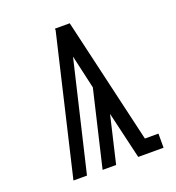

<svg xmlns="http://www.w3.org/2000/svg" viewBox="-133 -841 866 947"><g transform="rotate(-20 300.0 -367.5)"><path d="M431 0 373 -247 315 0H244L338 -399L298 -575L162 0H91L262 -727L261 -735H339L493 -74H564V0Z"/></g></svg>

Font: Iosevka Etoile
Style: Regular
Weight: 400
Designer: Belleve Invis
Foundry: Belleve Invis
Version: Version 33.2.4